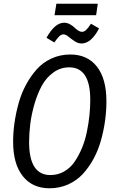

<svg xmlns="http://www.w3.org/2000/svg" viewBox="-20 -989 614 1021"><path d="M491.2 -908.2H270L279.8 -969.2H500ZM414.1 -757.8Q394.5 -757.8 376.5 -770Q358.4 -782.2 344 -794.2Q329.6 -806.2 317.9 -806.2Q305.7 -806.2 294.9 -795.9Q284.2 -785.6 269 -763.2L227.1 -788.1Q272 -868.2 320.8 -868.2Q336.4 -868.2 350.8 -860.6Q365.2 -853 374.3 -844Q383.3 -835 394.5 -827.4Q405.8 -819.8 416 -819.8Q427.7 -819.8 438.2 -829.8Q448.7 -839.8 463.9 -862.8L506.8 -837.9Q464.8 -757.8 414.1 -757.8ZM354 -699.2Q444.8 -699.2 495.4 -634.8Q545.9 -570.3 545.9 -450.2Q545.9 -399.4 538.8 -347.7Q531.7 -295.9 517.1 -243.2Q502.4 -190.4 477.8 -145Q453.1 -99.6 420.7 -64.2Q388.2 -28.8 342.5 -8.3Q296.9 12.2 243.2 12.2Q152.3 12.2 101.1 -52.5Q49.8 -117.2 49.8 -234.9Q49.8 -284.7 57.1 -336.2Q64.5 -387.7 79.1 -440.4Q93.8 -493.2 118.7 -539.1Q143.6 -585 176 -621.1Q208.5 -657.2 254.4 -678.2Q300.3 -699.2 354 -699.2ZM348.1 -630.9Q301.3 -630.9 263.4 -603.3Q225.6 -575.7 202.4 -533.2Q179.2 -490.7 163.3 -436Q147.5 -381.3 141.1 -330.8Q134.8 -280.3 134.8 -232.9Q134.8 -58.1 248 -58.1Q288.1 -58.1 321.5 -77.4Q355 -96.7 377.4 -129.9Q399.9 -163.1 416.5 -203.4Q433.1 -243.7 442.4 -290Q451.7 -336.4 455.8 -377.7Q460 -418.9 460 -458Q460 -630.9 348.1 -630.9Z"/></svg>

Font: Fira Sans Compressed Book
Style: Italic
Weight: 350
Width: 3
Italic angle: -8°
Designer: Carrois Corporate & Edenspiekermann AG
Foundry: Carrois Corporate GbR & Edenspiekermann AG
Version: Version 4.203;PS 004.203;hotconv 1.0.88;makeotf.lib2.5.64775